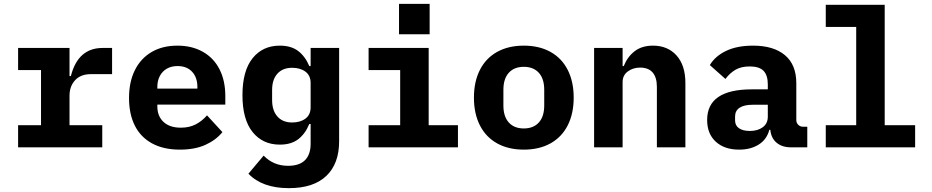

<svg xmlns="http://www.w3.org/2000/svg" viewBox="-20 -765 4840 997"><path d="M74 -115H193V-401H74V-516H341V-370H348Q385 -516 513 -516H562V-380H452Q399 -380 370 -348.5Q341 -317 341 -268V-115H511V0H74Z M650 -256Q650 -340 680.5 -401Q711 -462 767.5 -495Q824 -528 901 -528Q977 -528 1033.5 -496Q1090 -464 1120 -405Q1150 -346 1150 -266V-222H797V-213Q797 -162 829 -132Q861 -102 919 -102Q963 -102 996 -119Q1029 -136 1055 -166L1135 -79Q1102 -38 1047 -13Q992 12 914 12Q829 12 769.5 -20.5Q710 -53 680 -113Q650 -173 650 -256ZM797 -313V-305H1005V-313Q1005 -363 977.5 -392.5Q950 -422 902 -422Q870 -422 846.5 -408.5Q823 -395 810 -370.5Q797 -346 797 -313Z M1741 -31Q1741 85 1674.5 148.5Q1608 212 1480 212Q1342 212 1270 137L1349 43Q1400 96 1476 96Q1535 96 1564 66.5Q1593 37 1593 -18V-121H1586Q1565 -70 1528.5 -42Q1492 -14 1433 -14Q1344 -14 1291.5 -79.5Q1239 -145 1239 -271Q1239 -397 1291.5 -462.5Q1344 -528 1433 -528Q1492 -528 1528.5 -500Q1565 -472 1586 -422H1593V-516H1741ZM1593 -208V-334Q1593 -373 1566 -393Q1539 -413 1497 -413Q1448 -413 1420.5 -382.5Q1393 -352 1393 -298V-245Q1393 -191 1420.5 -160Q1448 -129 1497 -129Q1539 -129 1566 -149Q1593 -169 1593 -208Z M1894 -115H2058V-401H1894V-516H2206V-115H2358V0H1894ZM2211 -745V-587H2052V-745Z M2441 -258Q2441 -341 2472 -402Q2503 -463 2561.5 -495.5Q2620 -528 2700 -528Q2780 -528 2838.5 -495.5Q2897 -463 2928 -402Q2959 -341 2959 -258Q2959 -175 2928 -114Q2897 -53 2838.5 -20.5Q2780 12 2700 12Q2620 12 2561.5 -20.5Q2503 -53 2472 -114Q2441 -175 2441 -258ZM2806 -217V-299Q2806 -356 2778 -387Q2750 -418 2700 -418Q2650 -418 2622 -387Q2594 -356 2594 -299V-217Q2594 -160 2622 -129Q2650 -98 2700 -98Q2750 -98 2778 -129Q2806 -160 2806 -217Z M3065 0V-516H3213V-422H3219Q3238 -470 3275.5 -499Q3313 -528 3371 -528Q3447 -528 3493 -477Q3539 -426 3539 -334V0H3391V-314Q3391 -363 3369 -388.5Q3347 -414 3304 -414Q3267 -414 3240 -394Q3213 -374 3213 -339V0Z M4087 0Q4041 0 4012.5 -24Q3984 -48 3980 -91H3975Q3962 -41 3920 -14.5Q3878 12 3818 12Q3742 12 3697 -29Q3652 -70 3652 -142Q3652 -301 3884 -301H3967V-327Q3967 -374 3945 -397Q3923 -420 3873 -420Q3829 -420 3799.5 -403Q3770 -386 3747 -355L3666 -427Q3693 -473 3750 -500.5Q3807 -528 3890 -528Q3997 -528 4056 -478.5Q4115 -429 4115 -333V-141Q4115 -127 4125 -117Q4135 -107 4149 -107H4172V0ZM3967 -159V-221H3888Q3844 -221 3820.5 -205.5Q3797 -190 3797 -160V-140Q3797 -113 3817.5 -99Q3838 -85 3874 -85Q3915 -85 3941 -104.5Q3967 -124 3967 -159Z M4268 -115H4426V-625H4268V-740H4574V-115H4732V0H4268Z"/></svg>

Font: iA Writer Mono V
Style: Regular
Weight: 400
Designer: Mike Abbink, Paul van der Laan, Pieter van Rosmalen
Foundry: Bold Monday
Version: Version 2.000